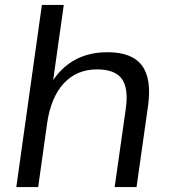

<svg xmlns="http://www.w3.org/2000/svg" viewBox="-20 -760 688 780"><path d="M491.2 -319.5Q502.6 -402.4 474.4 -440.2Q446.3 -478.1 374.4 -478.1Q291.5 -478.1 238.9 -421.1Q186.3 -364.1 171 -256.7L121.1 -186.7L131.3 -253.2Q153 -396 226.2 -471.9Q299.4 -547.9 416.8 -547.9Q516.3 -547.9 556.8 -493.7Q597.4 -439.5 580.9 -326L534.7 0H445.8ZM150.2 -740H239.1L186 -363.4L135.1 0H46.2Z"/></svg>

Font: Pathway Extreme 8pt Thin
Style: Italic
Weight: 100
Italic angle: -8°
Designer: Eduardo Rodriguez Tunni
Foundry: Eduardo Rodriguez Tunni
Version: Version 1.000